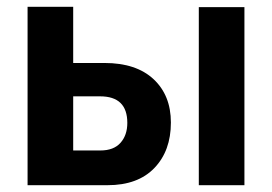

<svg xmlns="http://www.w3.org/2000/svg" viewBox="-20 -544 800 564"><path d="M61 0V-524H195V-359H287Q380 -359 431 -311.5Q482 -264 482 -184Q482 -101 433.5 -50.5Q385 0 296 0ZM564 0V-523H698V0ZM195 -102H275Q314 -102 334 -124.5Q354 -147 354 -183Q354 -261 274 -261H195Z"/></svg>

Font: Raleway-v4020
Style: Bold
Weight: 700
Designer: Matt McInerney, Pablo Impallari, Rodrigo Fuenzalida
Foundry: Matt McInerney, Pablo Impallari, Rodrigo Fuenzalida
Version: Version 4.020;PS 004.020;hotconv 1.0.88;makeotf.lib2.5.64775